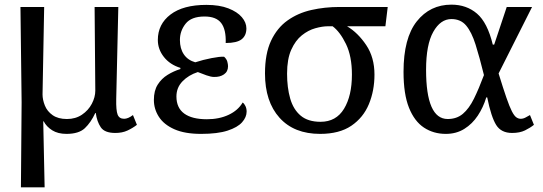

<svg xmlns="http://www.w3.org/2000/svg" viewBox="-20 -566 2335 826"><path d="M70 240 73 -126 68 -536H170L163 -160Q163 -137 173 -112Q183 -87 206.5 -70.5Q230 -54 268 -54Q305 -54 332.5 -72.5Q360 -91 375 -119.5Q390 -148 390 -176L387 -536H489L480 -140Q479 -91 486 -73Q493 -55 514 -55Q531 -55 552 -71L569 -29Q551 -15 528.5 -4.5Q506 6 476 6Q430 6 413.5 -18.5Q397 -43 392 -80H390Q371 -39 345 -14.5Q319 10 266 10Q229 10 204.5 -5.5Q180 -21 168 -44H166L172 240Z M845 10Q775 10 730 -10Q685 -30 663.5 -63.5Q642 -97 642 -136Q642 -176 658.5 -202Q675 -228 701 -244Q727 -260 756 -269V-274Q711 -288 685 -321Q659 -354 659 -394Q659 -462 713.5 -503.5Q768 -545 868 -545Q924 -545 962.5 -530Q1001 -515 1020.5 -492Q1040 -469 1040 -444Q1040 -413 1019.5 -397Q999 -381 951 -381Q953 -439 931.5 -467Q910 -495 860 -495Q803 -495 778.5 -464Q754 -433 754 -394Q754 -357 771 -332Q788 -307 820 -298Q854 -309 890 -316Q926 -323 944 -322Q955 -312 958 -300.5Q961 -289 961 -281Q961 -258 943.5 -246Q926 -234 900 -235Q888 -235 868 -242Q848 -249 831 -256Q791 -243 765 -216Q739 -189 739 -151Q739 -102 772.5 -77.5Q806 -53 870 -53Q923 -53 963.5 -72Q1004 -91 1024 -125Q1031 -120 1036 -109.5Q1041 -99 1041 -86Q1041 -62 1021.5 -40Q1002 -18 959 -4Q916 10 845 10Z M1357 10Q1245 10 1182.5 -59.5Q1120 -129 1120 -250Q1120 -335 1146 -390.5Q1172 -446 1217 -478Q1262 -510 1319.5 -523Q1377 -536 1440 -536H1648L1638 -453H1473Q1520 -425 1555.5 -372Q1591 -319 1591 -245Q1591 -176 1567 -118Q1543 -60 1491.5 -25Q1440 10 1357 10ZM1359 -42Q1426 -42 1460 -98Q1494 -154 1494 -245Q1494 -324 1468.5 -376.5Q1443 -429 1411 -453H1391Q1367 -453 1336.5 -444.5Q1306 -436 1278.5 -414Q1251 -392 1233 -352Q1215 -312 1215 -249Q1215 -189 1228.5 -142Q1242 -95 1273.5 -68.5Q1305 -42 1359 -42Z M1898 10Q1845 10 1804 -17Q1763 -44 1739.5 -102.5Q1716 -161 1716 -257Q1716 -402 1773 -474Q1830 -546 1922 -546Q1987 -546 2032 -507.5Q2077 -469 2100 -374H2106L2160 -536H2269L2125 -250Q2145 -185 2158.5 -146Q2172 -107 2182 -87.5Q2192 -68 2201 -61.5Q2210 -55 2220 -55Q2231 -55 2241 -60.5Q2251 -66 2260 -71L2277 -29Q2261 -16 2238.5 -5Q2216 6 2183 6Q2136 6 2114.5 -28.5Q2093 -63 2076 -147H2072Q2059 -104 2035.5 -68.5Q2012 -33 1977.5 -11.5Q1943 10 1898 10ZM1906 -54Q1945 -54 1971.5 -76.5Q1998 -99 2019 -141.5Q2040 -184 2062 -243Q2043 -320 2026 -374Q2009 -428 1985.5 -456Q1962 -484 1922 -484Q1875 -484 1844 -429Q1813 -374 1813 -266Q1813 -54 1906 -54Z"/></svg>

Font: NotoSerif-Regular
Style: Regular
Weight: 400
Designer: Monotype Design Team
Foundry: Monotype Imaging Inc.
Version: Version 2.007; ttfautohint (v1.8) -l 8 -r 50 -G 200 -x 14 -D